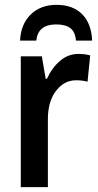

<svg xmlns="http://www.w3.org/2000/svg" viewBox="-20 -774 405 794"><path d="M353 -545 342 -436Q323 -442 294 -442Q245 -442 211.5 -398Q178 -354 178 -281V0H66V-541H153L169 -448H174Q195 -494 228.5 -522.5Q262 -551 304 -551Q331 -551 353 -545ZM361 -606H294Q291 -643 270.5 -658Q250 -673 212 -673Q137 -673 130 -606H63Q66 -674 107 -714Q148 -754 214 -754Q281 -754 319.5 -715.5Q358 -677 361 -606Z"/></svg>

Font: Noto Sans Display Medium Narrow
Style: Regular
Weight: 500
Width: 4
Designer: Monotype Design team
Foundry: Monotype Imaging Inc.
Version: Version 1.000